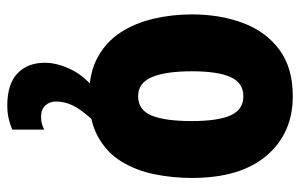

<svg xmlns="http://www.w3.org/2000/svg" viewBox="-172 -432 843 540"><g transform="rotate(90 250.0 -161.5)"><path d="M250 10Q185 10 141 -14Q97 -38 70.5 -79Q44 -120 32 -172Q20 -224 20 -279Q20 -358 44 -422.5Q68 -487 119 -525Q170 -563 250 -563Q354 -563 417 -489.5Q480 -416 480 -279Q480 -225 469.5 -173.5Q459 -122 433.5 -80.5Q408 -39 363 -14.5Q318 10 250 10ZM250 -128Q289 -128 304.5 -166Q320 -204 320 -279Q320 -352 304 -388Q288 -424 250 -424Q213 -424 196.5 -388.5Q180 -353 180 -279Q180 -205 196.5 -166.5Q213 -128 250 -128ZM276 240Q216 240 186 211.5Q156 183 156 134Q156 99 176 58.5Q196 18 243 -16L317 0Q286 34 275.5 57Q265 80 265 103Q265 121 276 133Q287 145 307 145Q320 145 328.5 142.5Q337 140 344 136V226Q333 231 315.5 235.5Q298 240 276 240Z"/></g></svg>

Font: Noto Sans Mono ExtraCondensed Black
Style: Regular
Weight: 900
Width: 2
Designer: Monotype Design Team
Foundry: Monotype Imaging Inc.
Version: Version 2.014